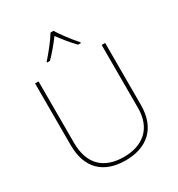

<svg xmlns="http://www.w3.org/2000/svg" viewBox="-219 -1090 1151 1241"><g transform="rotate(-30 356.0 -469.5)"><path d="M368 -949H346C322 -908 267 -839 230 -798V-792H251C288 -829 329 -879 357 -917C385 -879 424 -829 461 -792H482V-798C445 -839 392 -908 368 -949ZM618 -252V-714H592V-244C592 -92 498 -15 356 -15C207 -15 121 -96 121 -256V-714H95V-254C95 -81 190 10 355 10C510 10 618 -74 618 -252Z"/></g></svg>

Font: Noto Sans Sinhala Thin
Style: Regular
Weight: 100
Designer: Jelle Bosma - Monotype Design Team
Foundry: Monotype Imaging Inc.
Version: Version 2.006